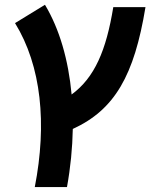

<svg xmlns="http://www.w3.org/2000/svg" viewBox="-20 -547 626 792"><path d="M123.5 224.6H256.3C271 143.6 278.8 63 280.3 -15.1C453.1 -94.2 533.7 -235.4 580.1 -517.6H447.3C418 -338.4 370.1 -226.6 275.4 -157.2C262.2 -299.8 225.6 -427.2 165.5 -527.3L42 -451.7C150.9 -274.9 174.3 -36.1 123.5 224.6Z"/></svg>

Font: Cascadia Code
Style: Bold Italic
Weight: 700
Italic angle: -10°
Monospace: yes
Designer: Aaron Bell
Foundry: Saja Typeworks
Version: Version 2404.023